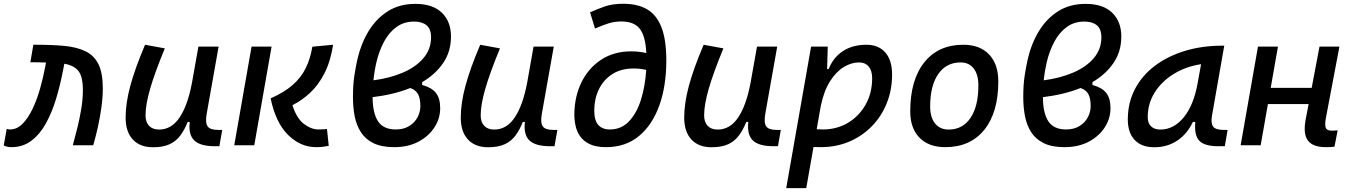

<svg xmlns="http://www.w3.org/2000/svg" viewBox="-25 -762 7077 1007"><path d="M356.9 0Q368.7 -43 380.9 -92.3Q393.1 -141.6 401.4 -192.1Q409.7 -242.7 409.7 -288.6Q409.7 -359.9 386.5 -389.4Q363.3 -418.9 312.5 -427.7L306.6 -397.9Q292 -319.8 270 -246.6Q248 -173.3 216.3 -115.7Q184.6 -58.1 139.9 -24.2Q95.2 9.8 35.2 9.8Q24.4 9.8 15.6 8.1Q6.8 6.3 -5.4 1L10.3 -86.4Q17.6 -84.5 19.5 -83.7Q21.5 -83 27.3 -83Q64 -83 93.5 -113Q123 -143.1 146 -191.4Q168.9 -239.7 185.1 -296.9Q201.2 -354 211.4 -408.2L216.3 -434.1Q207.5 -434.6 198 -434.6Q188.5 -434.6 178.7 -435.1Q168.5 -435.1 157.2 -435.3Q146 -435.5 134.3 -435.5L149.9 -527.3Q242.2 -527.8 310.5 -521.5Q378.9 -515.1 424.3 -492.7Q469.7 -470.2 491.9 -424.1Q514.2 -377.9 514.2 -298.8Q514.2 -251.5 506.8 -198.5Q499.5 -145.5 488 -94.2Q476.6 -43 463.9 0Z M777.3 10.3Q709 10.3 671.4 -30.5Q633.8 -71.3 633.8 -145Q633.8 -219.7 658 -310.3Q682.1 -400.9 735.8 -527.3L839.4 -508.3Q786.1 -378.9 762.2 -295.7Q738.3 -212.4 738.3 -157.2Q738.3 -121.6 756.8 -102.1Q775.4 -82.5 809.1 -82.5Q874 -82.5 916.5 -145.3Q959 -208 981.4 -325.7V-325.2L1015.6 -517.6H1121.6L1059.1 -165.5Q1050.8 -118.7 1063.7 -99.6Q1076.7 -80.6 1119.6 -80.6H1140.6L1125.5 4.9H1102.5Q1025.4 4.9 993.9 -25.4Q962.4 -55.7 970.2 -122.6H959.5Q942.9 -81.5 921.1 -51.8Q899.4 -22 865.2 -5.9Q831.1 10.3 777.3 10.3Z M1633.3 9.8Q1550.3 9.8 1485.4 -54.9Q1420.4 -119.6 1394.5 -246.1Q1465.3 -277.3 1509.5 -315.9Q1553.7 -354.5 1578.1 -403.8Q1602.5 -453.1 1613.3 -517.1L1722.2 -527.3Q1708 -438 1676 -376.2Q1644 -314.5 1600.6 -274.4Q1557.1 -234.4 1508.8 -210.4Q1530.8 -140.6 1569.3 -111.8Q1607.9 -83 1645 -83Q1661.1 -83 1670.2 -83.7Q1679.2 -84.5 1689.9 -85.4L1699.2 2.9Q1684.1 5.9 1668.7 7.8Q1653.3 9.8 1633.3 9.8ZM1203.6 0 1294.4 -517.6H1399.4L1308.6 0Z M2189 -331.1V-316.4Q2238.3 -303.2 2261 -275.1Q2283.7 -247.1 2283.7 -194.3Q2283.7 -141.1 2253.9 -94.5Q2224.1 -47.9 2169.9 -19Q2115.7 9.8 2042.5 9.8Q1976.1 9.8 1933.6 -11.2Q1891.1 -32.2 1867.7 -68.8Q1844.2 -105.5 1835.2 -152.6Q1826.2 -199.7 1826.2 -252Q1826.2 -317.9 1833.5 -365.2Q1840.8 -412.6 1850.1 -453.6Q1869.1 -534.7 1908.9 -599.9Q1948.7 -665 2009.8 -703.4Q2070.8 -741.7 2153.3 -741.7Q2244.6 -741.7 2292.5 -695.3Q2340.3 -648.9 2340.3 -570.8Q2340.3 -491.2 2299.3 -431.4Q2258.3 -371.6 2189 -331.1ZM1933.6 -340.8Q2020.5 -352.1 2088.9 -381.6Q2157.2 -411.1 2196.5 -457.8Q2235.8 -504.4 2235.8 -566.4Q2235.8 -609.9 2212.2 -629.4Q2188.5 -648.9 2147 -648.9Q2093.8 -648.9 2054.7 -620.6Q2015.6 -592.3 1989.7 -544.4Q1963.9 -496.6 1949.7 -437.5Q1944.3 -414.6 1940.2 -390.1Q1936 -365.7 1933.6 -340.8ZM2126.5 -300.3Q2082.5 -282.7 2032.7 -270.8Q1982.9 -258.8 1929.2 -252.4Q1929.7 -168 1958 -125.5Q1986.3 -83 2050.8 -83Q2091.8 -83 2120.6 -100.6Q2149.4 -118.2 2164.6 -146.2Q2179.7 -174.3 2179.7 -206.1Q2179.7 -246.6 2167.2 -268.8Q2154.8 -291 2126.5 -300.3Z M2535.2 10.3Q2466.8 10.3 2429.2 -30.5Q2391.6 -71.3 2391.6 -145Q2391.6 -219.7 2415.8 -310.3Q2439.9 -400.9 2493.7 -527.3L2597.2 -508.3Q2543.9 -378.9 2520 -295.7Q2496.1 -212.4 2496.1 -157.2Q2496.1 -121.6 2514.6 -102.1Q2533.2 -82.5 2566.9 -82.5Q2631.8 -82.5 2674.3 -145.3Q2716.8 -208 2739.3 -325.7V-325.2L2773.4 -517.6H2879.4L2816.9 -165.5Q2808.6 -118.7 2821.5 -99.6Q2834.5 -80.6 2877.4 -80.6H2898.4L2883.3 4.9H2860.4Q2783.2 4.9 2751.7 -25.4Q2720.2 -55.7 2728 -122.6H2717.3Q2700.7 -81.5 2679 -51.8Q2657.2 -22 2623 -5.9Q2588.9 10.3 2535.2 10.3Z M3153.8 9.8Q3100.6 9.8 3067.4 -6.3Q3034.2 -22.5 3016.6 -48.6Q2999 -74.7 2992.9 -106Q2986.8 -137.2 2987.3 -167.5Q2989.3 -259.8 3026.1 -333.3Q3063 -406.7 3129.4 -449.7Q3195.8 -492.7 3285.6 -492.7Q3324.2 -492.7 3364.7 -483.9Q3360.8 -571.8 3330.8 -610.6Q3300.8 -649.4 3233.9 -649.4Q3198.2 -649.4 3167 -639.6Q3135.7 -629.9 3095.7 -612.3L3069.8 -697.3Q3108.4 -714.8 3147.9 -728.5Q3187.5 -742.2 3245.1 -742.2Q3319.3 -742.2 3369.1 -713.1Q3418.9 -684.1 3444.3 -618.7Q3469.7 -553.2 3469.7 -444.8Q3469.7 -311 3432.9 -208.5Q3396 -106 3325.7 -48.1Q3255.4 9.8 3153.8 9.8ZM3364.3 -395.5Q3330.6 -402.8 3298.3 -402.8Q3231.9 -402.8 3186 -373Q3140.1 -343.3 3116.2 -293.9Q3092.3 -244.6 3091.8 -185.5Q3091.3 -130.9 3112.5 -106.9Q3133.8 -83 3173.8 -83Q3233.4 -83 3273.9 -125.5Q3314.5 -168 3336.7 -239Q3358.9 -310.1 3364.3 -395.5Z M3707 10.3Q3638.7 10.3 3601.1 -30.5Q3563.5 -71.3 3563.5 -145Q3563.5 -219.7 3587.6 -310.3Q3611.8 -400.9 3665.5 -527.3L3769 -508.3Q3715.8 -378.9 3691.9 -295.7Q3668 -212.4 3668 -157.2Q3668 -121.6 3686.5 -102.1Q3705.1 -82.5 3738.8 -82.5Q3803.7 -82.5 3846.2 -145.3Q3888.7 -208 3911.1 -325.7V-325.2L3945.3 -517.6H4051.3L3988.8 -165.5Q3980.5 -118.7 3993.4 -99.6Q4006.3 -80.6 4049.3 -80.6H4070.3L4055.2 4.9H4032.2Q3955.1 4.9 3923.6 -25.4Q3892.1 -55.7 3899.9 -122.6H3889.2Q3872.6 -81.5 3850.8 -51.8Q3829.1 -22 3794.9 -5.9Q3760.7 10.3 3707 10.3Z M4203.6 224.6H4098.6L4229 -517.6H4316.4L4313 -399.9H4321.3Q4345.2 -460.9 4396.2 -494.1Q4447.3 -527.3 4519 -527.3Q4583 -527.3 4618.4 -486.6Q4653.8 -445.8 4653.8 -371.1Q4653.8 -289.6 4625.7 -220.2Q4597.7 -150.9 4546.9 -99.1Q4496.1 -47.4 4428 -18.8Q4359.9 9.8 4279.8 9.8Q4261.2 9.8 4241.7 8.8ZM4258.3 -84Q4273.9 -83 4290.5 -83Q4364.3 -83 4422.9 -118.2Q4481.4 -153.3 4515.4 -214.1Q4549.3 -274.9 4549.3 -351.6Q4549.3 -391.1 4531.2 -412.8Q4513.2 -434.6 4480 -434.6Q4440.9 -434.6 4401.1 -410.9Q4361.3 -387.2 4328.9 -336.7Q4296.4 -286.1 4279.8 -206.1Z M4932.6 9.8Q4846.2 9.8 4797.6 -39.8Q4749 -89.4 4749 -177.7Q4749 -342.8 4822.8 -435.1Q4896.5 -527.3 5027.3 -527.3Q5113.8 -527.3 5162.4 -476.6Q5210.9 -425.8 5210.9 -335Q5210.9 -172.4 5137.5 -81.3Q5064 9.8 4932.6 9.8ZM4950.7 -82.5Q5023.9 -82.5 5065.2 -143.8Q5106.4 -205.1 5106.4 -314Q5106.4 -370.6 5082 -402.6Q5057.6 -434.6 5013.2 -434.6Q4938 -434.6 4895.8 -373.5Q4853.5 -312.5 4853.5 -203.6Q4853.5 -146.5 4879.2 -114.5Q4904.8 -82.5 4950.7 -82.5Z M5704.6 -331.1V-316.4Q5753.9 -303.2 5776.6 -275.1Q5799.3 -247.1 5799.3 -194.3Q5799.3 -141.1 5769.5 -94.5Q5739.7 -47.9 5685.5 -19Q5631.3 9.8 5558.1 9.8Q5491.7 9.8 5449.2 -11.2Q5406.7 -32.2 5383.3 -68.8Q5359.9 -105.5 5350.8 -152.6Q5341.8 -199.7 5341.8 -252Q5341.8 -317.9 5349.1 -365.2Q5356.4 -412.6 5365.7 -453.6Q5384.8 -534.7 5424.6 -599.9Q5464.4 -665 5525.4 -703.4Q5586.4 -741.7 5668.9 -741.7Q5760.3 -741.7 5808.1 -695.3Q5856 -648.9 5856 -570.8Q5856 -491.2 5814.9 -431.4Q5773.9 -371.6 5704.6 -331.1ZM5449.2 -340.8Q5536.1 -352.1 5604.5 -381.6Q5672.9 -411.1 5712.2 -457.8Q5751.5 -504.4 5751.5 -566.4Q5751.5 -609.9 5727.8 -629.4Q5704.1 -648.9 5662.6 -648.9Q5609.4 -648.9 5570.3 -620.6Q5531.2 -592.3 5505.4 -544.4Q5479.5 -496.6 5465.3 -437.5Q5460 -414.6 5455.8 -390.1Q5451.7 -365.7 5449.2 -340.8ZM5642.1 -300.3Q5598.1 -282.7 5548.3 -270.8Q5498.5 -258.8 5444.8 -252.4Q5445.3 -168 5473.6 -125.5Q5502 -83 5566.4 -83Q5607.4 -83 5636.2 -100.6Q5665 -118.2 5680.2 -146.2Q5695.3 -174.3 5695.3 -206.1Q5695.3 -246.6 5682.9 -268.8Q5670.4 -291 5642.1 -300.3Z M6028.8 10.3Q5962.4 10.3 5926.3 -27.8Q5890.1 -65.9 5890.1 -135.3Q5890.1 -223.1 5927.5 -294.7Q5964.8 -366.2 6032.2 -417Q6099.6 -467.8 6189.9 -495.1Q6280.3 -522.5 6386.2 -522.5H6396L6331.5 -154.8Q6324.7 -115.7 6337.6 -98.1Q6350.6 -80.6 6393.6 -80.6H6413.6L6398.9 4.9H6364.3Q6292.5 4.9 6265.1 -23.9Q6237.8 -52.7 6244.1 -122.6H6231.4Q6201.7 -59.1 6149.2 -24.4Q6096.7 10.3 6028.8 10.3ZM6060.5 -82.5Q6130.9 -82.5 6183.1 -146Q6235.4 -209.5 6256.3 -325.7L6274.4 -425.3Q6194.3 -413.1 6131.1 -374.3Q6067.9 -335.4 6031.2 -277.1Q5994.6 -218.8 5994.6 -147.5Q5994.6 -116.2 6012 -99.4Q6029.3 -82.5 6060.5 -82.5Z M6481.9 0 6572.8 -517.6H6677.7L6639.6 -301.3H6854.5L6895.5 -517.6H7000L6928.7 -141.6Q6922.4 -106 6928.5 -91.3Q6934.6 -76.7 6960.4 -76.7Q6974.1 -76.7 6990.7 -78.1L6974.1 7.3Q6964.8 8.8 6953.9 9.3Q6942.9 9.8 6929.7 9.8Q6860.4 9.8 6834.5 -25.1Q6808.6 -60.1 6823.2 -136.7L6838.4 -216.3H6625L6586.9 0Z"/></svg>

Font: Cascadia Mono
Style: Italic
Weight: 400
Italic angle: -10°
Monospace: yes
Designer: Aaron Bell
Foundry: Saja Typeworks
Version: Version 2404.023; ttfautohint (v1.8.4)